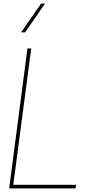

<svg xmlns="http://www.w3.org/2000/svg" viewBox="-20 -1050 504 1070"><path d="M401 0H31L133 -780H154L54 -20H404ZM231 -870ZM120 -870H98L209 -1030H231Z"/></svg>

Font: Tanohe Sans Thin
Style: Italic
Weight: 100
Designer: Village Type and Design LLC & Cristiano Sobral
Foundry: Cooper Hewitt Smithsonian Design Museum
Version: Version 1.00;September 29, 2021;FontCreator 13.0.0.2655 64-b